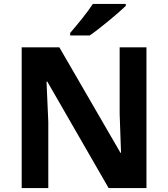

<svg xmlns="http://www.w3.org/2000/svg" viewBox="-20 -1047 853 974"><path d="M618 -1017V-1027H451C422 -982 368 -917 336 -880V-867H435C486 -902 580 -980 618 -1017ZM723 -93V-807H587V-469C589 -403 592 -338 594 -272H591L281 -807H90V-93H225V-429C222 -497 219 -565 216 -633H220L531 -93Z"/></svg>

Font: Noto Sans Telugu UI
Style: Bold
Weight: 700
Designer: Jelle Bosma - Monotype Design Team
Foundry: Monotype Imaging Inc.
Version: Version 2.005